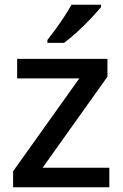

<svg xmlns="http://www.w3.org/2000/svg" viewBox="-20 -786 515 806"><path d="M439 0H35V-67L313 -457H52V-539H431V-464L159 -82H439ZM404 -756Q389 -738 362 -709Q335 -680 304 -652Q273 -624 249 -606H179V-618Q194 -637 213 -663Q232 -689 250 -716.5Q268 -744 280 -766H404Z"/></svg>

Font: Noto Sans Gurmukhi Medium
Style: Regular
Weight: 500
Designer: Jelle Bosma - Monotype Design Team
Foundry: Monotype Imaging Inc.
Version: Version 2.004; ttfautohint (v1.8.4.7-5d5b)